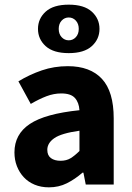

<svg xmlns="http://www.w3.org/2000/svg" viewBox="-20 -792 567 824"><path d="M190 12Q156 12 128.5 0.5Q101 -11 82 -31.5Q63 -52 52.5 -79Q42 -106 42 -138Q42 -216 108 -260Q174 -304 321 -319Q319 -352 301.5 -371.5Q284 -391 243 -391Q211 -391 179.5 -379Q148 -367 112 -346L59 -443Q107 -472 159.5 -490Q212 -508 271 -508Q367 -508 417.5 -453.5Q468 -399 468 -284V0H348L338 -51H334Q302 -23 267 -5.5Q232 12 190 12ZM240 -102Q265 -102 283 -113Q301 -124 321 -144V-231Q243 -220 213 -199Q183 -178 183 -149Q183 -125 198.5 -113.5Q214 -102 240 -102ZM275 -564Q209 -564 176 -594Q143 -624 143 -668Q143 -712 176 -742Q209 -772 275 -772Q341 -772 374 -742Q407 -712 407 -668Q407 -624 374 -594Q341 -564 275 -564ZM275 -619Q293 -619 305.5 -632.5Q318 -646 318 -668Q318 -690 305.5 -703.5Q293 -717 275 -717Q257 -717 244.5 -703.5Q232 -690 232 -668Q232 -646 244.5 -632.5Q257 -619 275 -619Z"/></svg>

Font: hySource Sans Pro
Style: Bold
Weight: 700
Designer: Paul D. Hunt
Foundry: Adobe Systems Incorporated
Version: Version 2.021;PS 2.000;hotconv 1.0.86;makeotf.lib2.5.63406